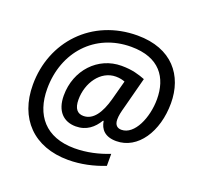

<svg xmlns="http://www.w3.org/2000/svg" viewBox="-137 -860 1125 1097"><g transform="rotate(20 425.0 -311.0)"><path d="M387 91C463 91 539 74 607 47V-26C544 -1 473 16 398 16C221 16 136 -92 136 -251C136 -474 286 -640 506 -640C679 -640 746 -539 746 -408C746 -297 694 -175 614 -175C591 -175 572 -187 572 -223C572 -246 577 -268 587 -304L636 -491C599 -505 558 -519 491 -519C349 -519 238 -402 238 -247C238 -152 288 -104 362 -104C427 -104 469 -140 498 -188H502C509 -140 539 -104 608 -104C739 -104 829 -241 829 -414C829 -582 728 -713 518 -713C241 -713 51 -506 51 -245C51 -40 177 91 387 91ZM383 -175C347 -175 325 -198 325 -254C325 -355 389 -450 482 -450C506 -450 524 -445 537 -440L505 -321C481 -234 443 -175 383 -175Z"/></g></svg>

Font: Noto Sans Medium
Style: Italic
Weight: 500
Italic angle: -12°
Designer: Monotype Design Team
Foundry: Monotype Imaging Inc.
Version: Version 2.013